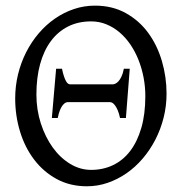

<svg xmlns="http://www.w3.org/2000/svg" viewBox="-20 -650 658 685"><path d="M429.2 -229H408.2Q404.8 -245.6 400.1 -256.3Q395.5 -267.1 390.6 -273.7Q385.7 -280.3 381.1 -283Q376.5 -285.6 373 -285.6H221.2Q218.3 -285.6 213.6 -283.4Q209 -281.2 203.9 -274.9Q198.7 -268.6 194.1 -257.6Q189.5 -246.6 186 -229H165L180.2 -404.8H201.2Q204.6 -388.2 208.3 -377.4Q211.9 -366.7 215.6 -360.4Q219.2 -354 222.9 -351.6Q226.6 -349.1 230 -349.1H382.8Q385.7 -349.1 391.1 -351.3Q396.5 -353.5 402.1 -359.4Q407.7 -365.2 413.1 -376.2Q418.5 -387.2 421.9 -404.8H442.9ZM498.5 -307.1Q498.5 -340.8 492.2 -373.8Q485.8 -406.7 474.1 -436.3Q462.4 -465.8 445.3 -491Q428.2 -516.1 406.7 -534.4Q385.3 -552.7 359.6 -563.2Q334 -573.7 305.2 -573.7Q258.8 -573.7 222.7 -555.4Q186.5 -537.1 161.4 -503.2Q136.2 -469.2 123 -420.9Q109.9 -372.6 109.9 -313Q109.9 -258.3 125.7 -209.5Q141.6 -160.6 168.2 -123.8Q194.8 -86.9 230.2 -65.4Q265.6 -43.9 305.2 -43.9Q347.7 -43.9 383.1 -60.8Q418.5 -77.6 444.1 -110.8Q469.7 -144 484.1 -193.4Q498.5 -242.7 498.5 -307.1ZM574.2 -315.9Q574.2 -271.5 563.7 -230Q553.2 -188.5 534.2 -151.6Q515.1 -114.7 489 -84.2Q462.9 -53.7 431.2 -31.7Q399.4 -9.8 363.8 2.4Q328.1 14.6 290 14.6Q230 14.6 182.4 -11.2Q134.8 -37.1 101.8 -80.6Q68.8 -124 51.5 -180.7Q34.2 -237.3 34.2 -298.8Q34.2 -343.3 44.4 -385Q54.7 -426.8 73.2 -463.4Q91.8 -500 117.9 -530.8Q144 -561.5 175.8 -583.5Q207.5 -605.5 243.7 -617.7Q279.8 -629.9 318.8 -629.9Q380.9 -629.9 428.7 -603.3Q476.6 -576.7 508.8 -532.7Q541 -488.8 557.6 -432.1Q574.2 -375.5 574.2 -315.9Z"/></svg>

Font: Gentium Plus Phon
Style: Regular
Weight: 400
Designer: J. Victor Gaultney, Annie Olsen, Iska Routamaa, Becca Hirsbrunner
Foundry: SIL International
Version: Version 5.000